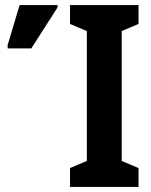

<svg xmlns="http://www.w3.org/2000/svg" viewBox="-20 -734 592 754"><path d="M524 0H255V-74L321 -102V-612L255 -640V-714H524V-640L458 -612V-102L524 -74ZM10 -544V-557L57 -714H206V-705L103 -544Z"/></svg>

Font: Noto Sans ExtraCondensed
Style: Bold
Weight: 700
Width: 2
Designer: Monotype Design Team
Foundry: Monotype Imaging Inc.
Version: Version 2.013; ttfautohint (v1.8.4.7-5d5b)